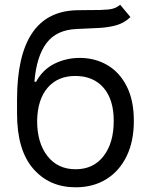

<svg xmlns="http://www.w3.org/2000/svg" viewBox="-20 -770 629 801"><path d="M481.5 -750 524.1 -698.9Q499.3 -674.7 466.6 -665.1Q433.9 -655.5 392.8 -653.4Q351.6 -651.3 301.1 -649.1Q215.9 -646 174 -590.2Q132.1 -534.4 123.6 -429H130.7Q158.4 -480.1 207.4 -504.3Q256.4 -528.4 312.5 -528.4Q376.4 -528.4 427.6 -498.6Q478.7 -468.8 508.5 -410.2Q538.4 -351.6 538.4 -265.6Q538.4 -180 508 -117.9Q477.6 -55.8 423.1 -22.2Q368.6 11.4 295.5 11.4Q185.7 11.4 118.4 -66.4Q51.1 -144.2 51.1 -295.5V-353.7Q51.1 -720.9 299.7 -727.3Q316.1 -727.6 330.8 -727.8Q345.5 -728 359.4 -728Q400.9 -727.6 431.1 -730.3Q461.3 -733 481.5 -750ZM295.5 -63.9Q369.7 -63.9 412.1 -118.8Q454.5 -173.7 454.5 -265.6Q454.5 -355.1 411.8 -404.1Q369 -453.1 294 -453.1Q221.2 -453.1 178.8 -404.1Q136.4 -355.1 134.9 -265.6Q134.9 -174 177.9 -119Q220.9 -63.9 295.5 -63.9Z"/></svg>

Font: Inter UI
Style: Regular
Weight: 400
Designer: Rasmus Andersson
Foundry: rsms
Version: 3.2;8d6f07862